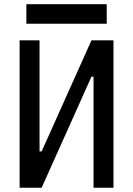

<svg xmlns="http://www.w3.org/2000/svg" viewBox="-20 -883 626 903"><path d="M126 0V-170.9H175.8L410.2 -693.4H439.5V-522.5H410.2L175.8 0ZM72.3 0V-693.4H166V0ZM419.9 0V-693.4H513.7V0ZM104 -771.5V-863.3H481.9V-771.5Z"/></svg>

Font: Cascadia Mono PL
Style: Regular
Weight: 400
Monospace: yes
Designer: Aaron Bell
Foundry: Saja Typeworks
Version: Version 2102.003